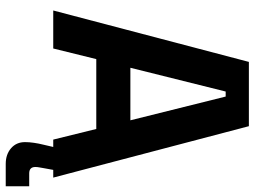

<svg xmlns="http://www.w3.org/2000/svg" viewBox="-132 -608 910 687"><g transform="rotate(90 323.5 -265.0)"><path d="M18 0 202 -700H432L616 0H480L442 -154H192L154 0ZM223 -276H411L326 -617H308ZM567 170Q533 170 511 151Q489 132 489 101Q489 86 491.5 69Q494 52 498 36L511 -20H592L582 35Q581 42 579.5 49.5Q578 57 578 64Q578 86 601 86H647V170Z"/></g></svg>

Font: Space Grotesk
Style: Bold
Weight: 700
Designer: Florian Karsten
Foundry: Florian Karsten
Version: Version 2.000